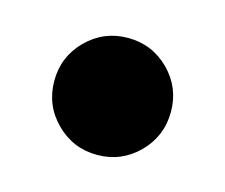

<svg xmlns="http://www.w3.org/2000/svg" viewBox="-44 -491 342 292"><g transform="rotate(15 127.0 -345.0)"><path d="M127.4 -252.4Q89.4 -252.4 62.5 -279.3Q35.6 -306.2 35.6 -344.7Q35.6 -382.8 62.5 -409.7Q89.4 -436.5 127.4 -436.5Q165.5 -436.5 192.4 -409.7Q219.2 -382.8 219.2 -344.7Q219.2 -306.2 192.4 -279.3Q165.5 -252.4 127.4 -252.4Z"/></g></svg>

Font: Inter Display ExtraBold
Style: Regular
Weight: 800
Designer: Rasmus Andersson
Foundry: rsms
Version: Version 4.000;git-a52131595